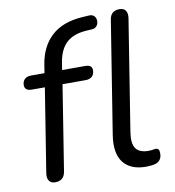

<svg xmlns="http://www.w3.org/2000/svg" viewBox="-81 -784 791 866"><g transform="rotate(-10 314.5 -351.5)"><path d="M103 6.9Q84 6.9 75.3 -5.7Q66.6 -18.3 70 -40.6L131 -423.1H71.5Q55.4 -423.1 47.2 -429.7Q38.9 -436.2 38.9 -448.4Q38.9 -466.4 49.6 -476.4Q60.3 -486.3 78.4 -486.3H151.5L138.7 -474.9L146.3 -523.6Q159.2 -605.4 210.1 -652.4Q260.9 -699.5 351.1 -705.5L381.5 -707.5Q395.7 -708.5 403.5 -702.6Q411.3 -696.8 414 -687.5Q416.7 -678.3 414.5 -668.5Q412.4 -658.7 405.5 -651.9Q398.7 -645.1 387.9 -644.1L358.3 -642.1Q299.9 -638.1 268.1 -608.5Q236.4 -579 226.8 -521.9L219.7 -477.9L212.8 -486.3H325.6Q342.2 -486.3 350.2 -480.3Q358.2 -474.2 358.2 -462.1Q358.2 -443 347.5 -433.1Q336.7 -423.1 318.7 -423.1H211.9L150 -33.3Q143.2 6.9 103 6.9ZM519.6 8.9Q447.8 8.9 415 -33.5Q382.3 -76 395.2 -158.5L477 -671.7Q482.9 -711.9 523.6 -711.9Q542.5 -711.9 551.2 -699.6Q560 -687.2 556.6 -664.4L476.2 -159Q467.6 -106 484.2 -82.8Q500.9 -59.7 541.3 -59.7Q554.9 -59.7 562.7 -61.4Q570.5 -63.2 575.5 -63.2Q582.8 -63.2 587.2 -58.3Q591.6 -53.4 591.6 -39.3Q591.6 -20.3 582.5 -9.6Q573.5 1.1 559.6 4.5Q551.7 6.5 540.1 7.7Q528.5 8.9 519.6 8.9Z"/></g></svg>

Font: Nunito Variable Extra Light
Style: Italic
Weight: 200
Italic angle: -9°
Designer: Vernon Adams
Foundry: Vernon Adams
Version: Version 3.602